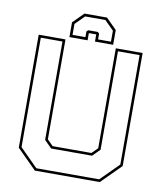

<svg xmlns="http://www.w3.org/2000/svg" viewBox="-92 -924 848 999"><g transform="rotate(10 332.0 -425.0)"><path d="M160.5 0 57.5 -103V-700H199V-172L229.5 -141.5H434.5L465 -172V-700H606.5V-103L503.5 0ZM166 -13.5H498L593 -108.5V-686.5H478.5V-166.5L440 -128H224L185.5 -166.5V-686.5H71V-108.5ZM392 -849.5 448 -793.5V-715.5H352V-753.5H313V-715.5H217V-793.5L273 -849.5ZM386 -835.5H279L231 -787.5V-729.5H299V-759.5L307 -767.5H358L366 -759.5V-729.5H434V-787.5Z"/></g></svg>

Font: Tourney Thin
Style: Regular
Weight: 100
Designer: Tyler Finck
Foundry: Etcetera Type Co
Version: Version 1.015